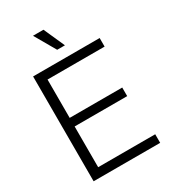

<svg xmlns="http://www.w3.org/2000/svg" viewBox="-224 -1047 1020 1154"><g transform="rotate(-30 286.5 -469.5)"><path d="M75.7 0V-727.5H537.6V-668H141.6V-401.9H506.3V-342.3H141.6V-59.6H537.6V0ZM281.2 -793.9 197.3 -939.5H270L335 -793.9Z"/></g></svg>

Font: Inter Display Light
Style: Regular
Weight: 300
Designer: Rasmus Andersson
Foundry: rsms
Version: Version 4.000;git-a52131595